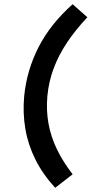

<svg xmlns="http://www.w3.org/2000/svg" viewBox="-20 -774 435 912"><path d="M325 -753.9 395 -692Q338.5 -632 298.5 -572.1Q258.4 -512.1 235 -449.4Q211.5 -386.6 205 -317.9Q199 -250 210.3 -187.4Q221.5 -124.9 250.3 -65.2Q279 -5.6 325 53.9L242.1 118Q183.6 54.5 148.6 -15.5Q113.5 -85.5 100.5 -161.3Q87.5 -237.1 94.9 -317.9Q107.1 -440.2 163.1 -550Q219.2 -659.7 325 -753.9Z"/></svg>

Font: Karla
Style: Italic
Weight: 400
Italic angle: -8°
Designer: Jonathan Pinhorn
Version: Version 2.004;gftools[0.9.33]